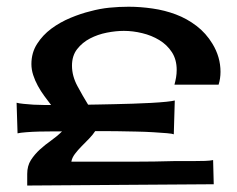

<svg xmlns="http://www.w3.org/2000/svg" viewBox="-20 -662 719 582"><path d="M508.8 -405.3Q511.7 -416 513.7 -427.2Q515.6 -438.5 515.6 -450.2Q515.6 -481.4 501 -503.9Q486.3 -526.4 462.9 -540.5Q439.5 -554.7 411.1 -561.5Q382.8 -568.4 355.5 -568.4Q331.1 -568.4 303.7 -563Q276.4 -557.6 252.9 -545.4Q229.5 -533.2 213.9 -513.2Q198.2 -493.2 198.2 -462.9Q198.2 -431.6 214.8 -400.9Q231.4 -370.1 247.1 -344.7Q255.9 -344.7 277.3 -345.2Q298.8 -345.7 325.7 -346.2Q352.5 -346.7 382.3 -347.7Q412.1 -348.6 438.5 -350.1Q464.8 -351.6 483.9 -353.5Q502.9 -355.5 509.8 -357.4L506.8 -254.9Q502.9 -256.8 485.8 -258.3Q468.8 -259.8 444.3 -261.2Q419.9 -262.7 392.1 -263.2Q364.3 -263.7 338.9 -264.2Q313.5 -264.6 294.4 -264.6Q275.4 -264.6 268.6 -264.6Q261.7 -253.9 250.5 -242.2Q239.3 -230.5 227.5 -218.8Q215.8 -207 207 -195.3Q198.2 -183.6 196.3 -171.9H252.9Q317.4 -171.9 382.3 -171.9Q447.3 -171.9 511.7 -173.8Q521.5 -173.8 537.1 -173.8Q552.7 -173.8 569.3 -173.8Q585.9 -173.8 601.6 -174.3Q617.2 -174.8 626 -176.8L627.9 -103.5L62.5 -99.6V-134.8Q62.5 -159.2 73.7 -176.8Q85 -194.3 101.1 -209Q117.2 -223.6 135.3 -236.3Q153.3 -249 168 -263.7Q159.2 -263.7 139.6 -263.7Q120.1 -263.7 99.1 -263.2Q78.1 -262.7 59.6 -261.2Q41 -259.8 33.2 -257.8L30.3 -350.6Q37.1 -348.6 51.3 -347.2Q65.4 -345.7 81.5 -344.7Q97.7 -343.8 112.3 -343.8Q127 -343.8 134.8 -343.8Q125 -356.4 114.3 -371.1Q103.5 -385.7 94.7 -401.9Q85.9 -418 80.6 -434.6Q75.2 -451.2 75.2 -467.8Q75.2 -502 92.3 -528.8Q109.4 -555.7 135.7 -575.2Q162.1 -594.7 193.8 -607.9Q225.6 -621.1 253.9 -627.9Q282.2 -635.7 311.5 -638.7Q340.8 -641.6 370.1 -641.6Q405.3 -641.6 442.4 -636.2Q479.5 -630.9 513.2 -618.2Q546.9 -605.5 575.7 -583.5Q604.5 -561.5 624 -529.3Q648.4 -489.3 648.4 -444.3Q648.4 -423.8 642.6 -405.3Z"/></svg>

Font: Cherry Cream Soda
Style: Regular
Weight: 400
Designer: Font Diner, Inc
Foundry: Font Diner, Inc
Version: Version 1.001